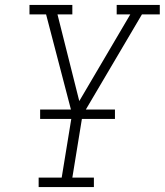

<svg xmlns="http://www.w3.org/2000/svg" viewBox="-20 -755 665 775"><path d="M136 0V-38H229L271 -295L166 -697H99V-735H272V-697H212L300 -347L506 -697H451V-735H625V-697H553L313 -290L272 -38H359V0ZM142 -275V-313H444V-275Z"/></svg>

Font: Iosevka Etoile XLtObl
Style: Regular
Weight: 200
Italic angle: -9°
Designer: Belleve Invis
Foundry: Belleve Invis
Version: Version 15.5.2; ttfautohint (v1.8.4)